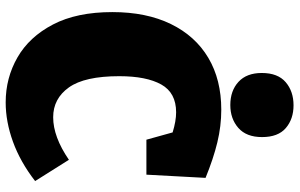

<svg xmlns="http://www.w3.org/2000/svg" viewBox="-204 -808 1028 659"><g transform="rotate(90 309.5 -479.0)"><path d="M332 15Q248 15 177.5 -25.5Q107 -66 64.5 -147.5Q22 -229 22 -351Q22 -468 63 -552Q104 -636 179 -680.5Q254 -725 357 -725Q413 -725 469 -711.5Q525 -698 591 -671L580 -468H460L435 -558Q396 -570 366 -570Q299 -570 270.5 -519Q242 -468 242 -375Q242 -256 280.5 -202Q319 -148 383 -148Q450 -148 529 -202L602 -86Q536 -35 467 -10Q398 15 332 15ZM341 -756Q292 -756 261.5 -784Q231 -812 231 -864Q231 -919 262.5 -946Q294 -973 342 -973Q389 -973 420 -946.5Q451 -920 451 -865Q451 -811 419.5 -783.5Q388 -756 341 -756Z"/></g></svg>

Font: Bitter Black
Style: Regular
Weight: 900
Designer: Sol Matas, and Bitter project Authors
Foundry: Sol Matas
Version: Version 2.001